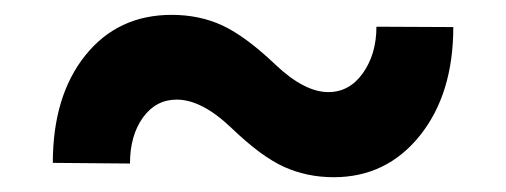

<svg xmlns="http://www.w3.org/2000/svg" viewBox="-20 -424 688 261"><path d="M596.2 -387.2Q596.2 -296.4 550.8 -239.7Q505.4 -183.1 433.6 -183.1Q397.5 -183.1 366.5 -197Q335.4 -210.9 294.9 -249.8Q254.4 -288.6 220.2 -288.6Q191.9 -288.6 174.3 -264.2Q156.7 -239.7 156.7 -201.7L51.8 -202.6Q51.8 -293.5 95.9 -348.6Q140.1 -403.8 213.4 -403.8Q251.5 -403.8 282.7 -389.2Q314 -374.5 353.8 -336.7Q393.6 -298.8 426.3 -298.8Q455.1 -298.8 473.4 -324.7Q491.7 -350.6 491.7 -387.7Z"/></svg>

Font: Shabnam FD
Style: Bold-FD
Weight: 700
Foundry: DejaVu fonts team - Redesigned by Saber Rastikerdar - Based on Vazir font
Version: Version 5.0.1